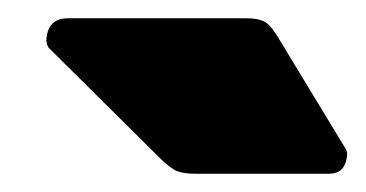

<svg xmlns="http://www.w3.org/2000/svg" viewBox="-20 -785 400 210"><path d="M193 -595Q177 -595 169.5 -600Q162 -605 155 -612L33 -733Q30 -738 31 -745Q34 -765 54 -765H250Q261 -765 268 -762Q275 -759 283 -746L357 -624Q361 -619 359 -611Q356 -595 340 -595Z"/></svg>

Font: Rubik Light Black
Style: Italic
Weight: 900
Italic angle: -12°
Version: Version 2.104